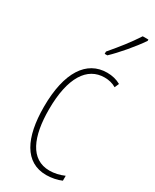

<svg xmlns="http://www.w3.org/2000/svg" viewBox="-200 -817 712 881"><g transform="rotate(30 156.5 -376.5)"><path d="M308 -756V-763H278C244 -711 212 -671 167 -618V-606H181C220 -643 275 -707 308 -756ZM212 10C239 10 270 4 292 -6V-32C267 -21 240 -15 215 -15C114 -15 73 -114 73 -257C73 -427 130 -512 222 -512C244 -512 265 -507 283 -496L293 -519C272 -531 248 -537 221 -537C113 -537 47 -440 47 -256C47 -93 99 10 212 10Z"/></g></svg>

Font: Noto Sans Gurmukhi UI ExtraCondensed Thin
Style: Regular
Weight: 100
Width: 2
Designer: Jelle Bosma - Monotype Design Team
Foundry: Monotype Imaging Inc.
Version: Version 2.004